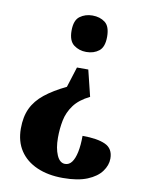

<svg xmlns="http://www.w3.org/2000/svg" viewBox="-83 -599 646 851"><g transform="rotate(10 240.0 -174.0)"><path d="M287 -301 316 -183Q269 -160 245.5 -128Q222 -96 214.5 -58.5Q207 -21 207 20Q207 67 220.5 98Q234 129 258 129Q276 129 288 113Q300 97 306.5 66.5Q313 36 313 -7Q380 -7 416 9.5Q452 26 452 71Q452 101 431.5 129Q411 157 368.5 174.5Q326 192 259 192Q192 192 142 170Q92 148 65 107Q38 66 38 8Q38 -45 56 -83Q74 -121 111.5 -151Q149 -181 207 -209L236 -301ZM264 -540Q298 -540 321 -522.5Q344 -505 344 -458Q344 -412 321 -394Q298 -376 264 -376Q232 -376 208 -394Q184 -412 184 -458Q184 -505 208 -522.5Q232 -540 264 -540Z"/></g></svg>

Font: Noto Serif Khmer ExtraCondensed Black
Style: Regular
Weight: 900
Width: 2
Designer: Danh Hong and the Monotype Design Team
Foundry: Monotype Imaging Inc.
Version: Version 2.004